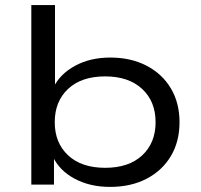

<svg xmlns="http://www.w3.org/2000/svg" viewBox="-20 -725 790 754"><path d="M412 9Q333 9 272.5 -23.5Q212 -56 186 -113H192V0H103V-705H196V-380H189Q215 -434 274.5 -466.5Q334 -499 413 -499Q494 -499 555.5 -467Q617 -435 651 -378Q685 -321 685 -245Q685 -169 651 -112Q617 -55 555.5 -23Q494 9 412 9ZM393 -66Q486 -66 538.5 -115Q591 -164 591 -245Q591 -327 538 -376Q485 -425 393 -425Q300 -425 247.5 -376Q195 -327 195 -245Q195 -164 247.5 -115Q300 -66 393 -66Z"/></svg>

Font: Nunito Sans 10pt Expanded
Style: Regular
Weight: 400
Width: 7
Designer: Vernon Adams
Foundry: Vernon Adams
Version: Version 3.101;gftools[0.9.27]